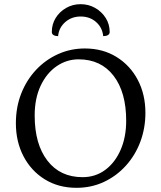

<svg xmlns="http://www.w3.org/2000/svg" viewBox="-20 -887 771 919"><path d="M346 12Q260 12 194.5 -28.5Q129 -69 92.5 -139Q56 -209 56 -297Q56 -374 81.5 -439Q107 -504 152.5 -552.5Q198 -601 258 -628Q318 -655 386 -655Q472 -655 537.5 -614.5Q603 -574 639.5 -504.5Q676 -435 676 -347Q676 -273 651.5 -208Q627 -143 582 -93.5Q537 -44 477 -16Q417 12 346 12ZM375 -39Q437 -39 484 -74Q531 -109 557.5 -170Q584 -231 584 -309Q584 -446 523.5 -524.5Q463 -603 356 -603Q299 -603 251 -570Q203 -537 174.5 -476.5Q146 -416 146 -334Q146 -197 207 -118Q268 -39 375 -39ZM366 -867Q404 -867 435.5 -849Q467 -831 486 -801Q505 -771 505 -734Q505 -724 496.5 -719Q488 -714 474 -714Q470 -755 440 -781.5Q410 -808 366 -808Q323 -808 292.5 -781.5Q262 -755 258 -714Q245 -714 236.5 -719Q228 -724 228 -734Q228 -771 246.5 -801Q265 -831 296.5 -849Q328 -867 366 -867Z"/></svg>

Font: Pitagon Serif
Style: Regular
Weight: 400
Designer: Travis Tran
Foundry: Pitagon
Version: Version 1.000;gftools[0.9.26]